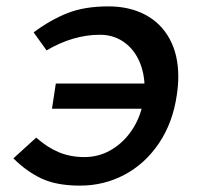

<svg xmlns="http://www.w3.org/2000/svg" viewBox="-20 -573 640 602"><path d="M22 -76.5 93.5 -141.5Q128.5 -110.5 164.8 -95.5Q201 -80.5 244.5 -80.5Q287.5 -80.5 324 -100.5Q360.5 -120.5 386.5 -155Q412.5 -189.5 424 -232H143L155 -311H433Q430.5 -354 413 -388.8Q395.5 -423.5 364.5 -443.8Q333.5 -464 293 -464Q209.5 -464 126 -415L85.5 -471.5Q138.5 -511 192 -532Q245.5 -553 320 -553Q385.5 -553 435 -527Q484.5 -501 511.8 -451.2Q539 -401.5 539 -333Q539 -306 534.5 -276Q522 -188.5 478.5 -124Q435 -59.5 370.5 -25.2Q306 9 231 9Q158 9 110.8 -13Q63.5 -35 22 -76.5Z"/></svg>

Font: JuliaMono SemiBold
Style: Italic
Weight: 600
Italic angle: -9°
Monospace: yes
Designer: cormullion
Foundry: corm
Version: Version 0.056; ttfautohint (v1.8.4)